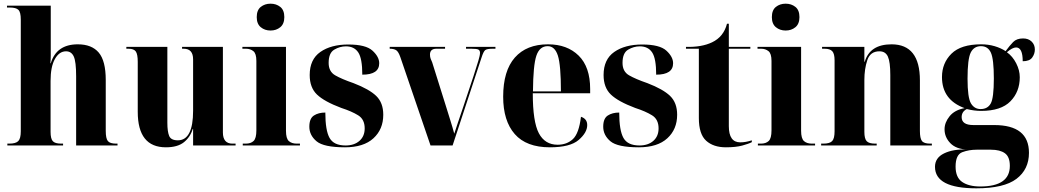

<svg xmlns="http://www.w3.org/2000/svg" viewBox="-20 -791 5647 1044"><path d="M20 0H323V-10H313Q279 -10 267 -23.5Q255 -37 255 -74V-351Q255 -428 278.5 -470Q302 -512 339 -512Q368 -512 381 -484Q394 -456 394 -376V0H619V-10H612Q578 -10 566.5 -24Q555 -38 555 -80V-356Q555 -460 517 -505Q479 -550 403 -550Q287 -550 256 -447H254Q256 -466 256 -490.5Q256 -515 256 -539V-760H18V-750H34Q67 -750 80 -737.5Q93 -725 93 -685V-77Q93 -38 79.5 -24Q66 -10 30 -10H20Z M882 10Q946 10 980.5 -18Q1015 -46 1028 -90H1030V0H1261V-10H1244Q1192 -10 1192 -71V-536H970V-526H979Q1030 -526 1030 -468V-189Q1030 -28 947 -28Q910 -28 900 -51.5Q890 -75 890 -124V-536H667V-526H679Q708 -526 718.5 -511Q729 -496 729 -455V-183Q729 10 882 10Z M1451 -625Q1482 -625 1504 -643Q1526 -661 1526 -698Q1526 -736 1504 -753.5Q1482 -771 1451 -771Q1420 -771 1398 -753.5Q1376 -736 1376 -698Q1376 -661 1398 -643Q1420 -625 1451 -625ZM1300 0H1611V-10H1594Q1566 -10 1550.5 -24Q1535 -38 1535 -80V-536H1298V-526H1318Q1341 -526 1357.5 -513Q1374 -500 1374 -460V-82Q1374 -39 1359 -24.5Q1344 -10 1316 -10H1300Z M1856 10Q1957 10 2010.5 -39Q2064 -88 2064 -167Q2064 -232 2026 -269Q1988 -306 1902 -339Q1838 -361 1802.5 -381.5Q1767 -402 1767 -449Q1767 -503 1797.5 -521Q1828 -539 1861 -539Q1906 -539 1928 -506Q1950 -473 1950 -385Q2042 -385 2042 -447Q2042 -482 2005.5 -515.5Q1969 -549 1874 -549Q1780 -549 1722 -508.5Q1664 -468 1664 -383Q1664 -315 1703.5 -277Q1743 -239 1836 -204Q1892 -186 1927.5 -164Q1963 -142 1963 -93Q1963 -50 1934.5 -25Q1906 0 1859 0Q1795 0 1772 -41Q1749 -82 1749 -179Q1712 -179 1687 -163Q1662 -147 1662 -102Q1662 -56 1701 -23Q1740 10 1856 10Z M2321 0H2441L2598 -477Q2609 -512 2619 -519Q2629 -526 2659 -526H2674V-536H2514V-526H2543Q2574 -526 2582 -521Q2590 -516 2590 -504Q2590 -490 2581 -460.5Q2572 -431 2555 -378L2499 -210Q2482 -160 2469.5 -123Q2457 -86 2450 -64Q2441 -98 2428.5 -137.5Q2416 -177 2405 -213L2330 -452Q2326 -461 2322 -471Q2318 -481 2318 -494Q2318 -526 2353 -526H2400V-536H2099V-526Q2123 -526 2135 -517.5Q2147 -509 2157 -480Z M2970 10Q3080 10 3126.5 -30Q3173 -70 3173 -111Q3173 -145 3139 -156Q3128 -65 3095 -34.5Q3062 -4 3012 -4Q2943 -4 2910 -66.5Q2877 -129 2877 -284H3189V-307Q3189 -427 3126.5 -488.5Q3064 -550 2960 -550Q2843 -550 2779.5 -478Q2716 -406 2716 -265Q2716 -134 2779 -62Q2842 10 2970 10ZM2878 -294Q2879 -436 2896.5 -488Q2914 -540 2958 -540Q2997 -540 3013.5 -488.5Q3030 -437 3030 -294Z M3454 10Q3555 10 3608.5 -39Q3662 -88 3662 -167Q3662 -232 3624 -269Q3586 -306 3500 -339Q3436 -361 3400.5 -381.5Q3365 -402 3365 -449Q3365 -503 3395.5 -521Q3426 -539 3459 -539Q3504 -539 3526 -506Q3548 -473 3548 -385Q3640 -385 3640 -447Q3640 -482 3603.5 -515.5Q3567 -549 3472 -549Q3378 -549 3320 -508.5Q3262 -468 3262 -383Q3262 -315 3301.5 -277Q3341 -239 3434 -204Q3490 -186 3525.5 -164Q3561 -142 3561 -93Q3561 -50 3532.5 -25Q3504 0 3457 0Q3393 0 3370 -41Q3347 -82 3347 -179Q3310 -179 3285 -163Q3260 -147 3260 -102Q3260 -56 3299 -23Q3338 10 3454 10Z M3927 10Q3981 10 4016 0.5Q4051 -9 4068 -18V-28Q4035 -17 4005 -17Q3943 -17 3943 -105V-526H4060V-536H3943V-662H3933Q3915 -591 3852 -561Q3796 -534 3710 -536V-526H3780V-149Q3780 -62 3819.5 -26Q3859 10 3927 10Z M4252 -625Q4283 -625 4305 -643Q4327 -661 4327 -698Q4327 -736 4305 -753.5Q4283 -771 4252 -771Q4221 -771 4199 -753.5Q4177 -736 4177 -698Q4177 -661 4199 -643Q4221 -625 4252 -625ZM4101 0H4412V-10H4395Q4367 -10 4351.5 -24Q4336 -38 4336 -80V-536H4099V-526H4119Q4142 -526 4158.5 -513Q4175 -500 4175 -460V-82Q4175 -39 4160 -24.5Q4145 -10 4117 -10H4101Z M4445 0H4747V-10H4739Q4705 -10 4692.5 -23.5Q4680 -37 4680 -74V-356Q4680 -416 4696 -464Q4712 -512 4762 -512Q4795 -512 4808 -483Q4821 -454 4821 -383V0H5047V-10H5038Q5004 -10 4993 -24.5Q4982 -39 4982 -79V-354Q4982 -550 4828 -550Q4710 -550 4682 -455H4680V-536H4450V-526H4464Q4493 -526 4505.5 -512.5Q4518 -499 4518 -463V-77Q4518 -38 4505 -24Q4492 -10 4456 -10H4445Z M5289 233Q5439 233 5507 181.5Q5575 130 5575 40Q5575 -111 5386 -111H5273Q5209 -111 5209 -154Q5209 -184 5237 -198Q5277 -188 5315 -188Q5423 -188 5474 -240Q5525 -292 5525 -371Q5525 -409 5505.5 -447Q5486 -485 5455 -507Q5485 -533 5505 -533Q5541 -533 5541 -458Q5578 -458 5592.5 -478Q5607 -498 5607 -522Q5607 -548 5589.5 -565Q5572 -582 5543 -582Q5508 -582 5489 -562.5Q5470 -543 5448 -513Q5422 -530 5388 -540Q5354 -550 5315 -550Q5205 -550 5153.5 -499Q5102 -448 5102 -372Q5102 -248 5225 -203Q5171 -193 5143.5 -159Q5116 -125 5116 -88Q5116 -45 5147.5 -12.5Q5179 20 5239 22Q5163 19 5113.5 43Q5064 67 5064 116Q5064 233 5289 233ZM5312 -198Q5278 -198 5259.5 -229Q5241 -260 5241 -363Q5241 -471 5258.5 -505.5Q5276 -540 5314 -540Q5352 -540 5368 -504.5Q5384 -469 5384 -364Q5384 -258 5367 -228Q5350 -198 5312 -198ZM5310 223Q5248 223 5212 198.5Q5176 174 5176 115Q5176 50 5212.5 36.5Q5249 23 5290 23H5368Q5418 23 5444.5 42.5Q5471 62 5471 111Q5471 223 5310 223Z"/></svg>

Font: Noto Serif Display SemiCondensed Extra
Style: Regular
Weight: 800
Width: 4
Designer: Monotype Design Team
Foundry: Monotype Imaging Inc.
Version: Version 1.900